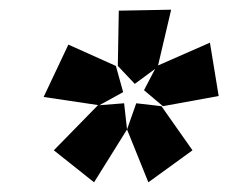

<svg xmlns="http://www.w3.org/2000/svg" viewBox="-20 -780 471 396"><path d="M316 -561 277 -594 300 -638 258 -607 223 -644 225 -758 333 -760 306 -645 413 -692 431 -582ZM174 -404 91 -470 182 -563H184L70 -580L121 -688L219 -644L234 -590L185 -563L236 -567L242 -513ZM286 -404 242 -513 261 -567 313 -561 377 -470Z"/></svg>

Font: Bitter Black
Style: Italic
Weight: 900
Italic angle: -9°
Designer: Sol Matas, and Bitter project Authors
Foundry: Sol Matas
Version: Version 2.001